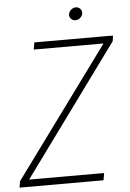

<svg xmlns="http://www.w3.org/2000/svg" viewBox="-63 -909 644 952"><g transform="rotate(-5 258.5 -433.0)"><path d="M419.4 -35.6 413.1 0H7.8L14.2 -35.6ZM518.6 -683.1 20 0H-4.9L0.5 -31.7L497.6 -710.4H522.5ZM506.8 -710.9 501 -675.8H125L130.9 -710.9ZM314.5 -834Q315.9 -846.7 326.4 -856.2Q336.9 -865.7 349.6 -866.2Q364.3 -866.2 372.8 -856.4Q381.3 -846.7 379.9 -833Q378.4 -821.3 367.9 -812Q357.4 -802.7 343.8 -802.7Q331.1 -802.2 322 -812Q313 -821.8 314.5 -834Z"/></g></svg>

Font: Roboto Condensed ExtraLight
Style: Italic
Weight: 250
Italic angle: -12°
Designer: Christian Robertson
Foundry: Google
Version: Version 3.008; 2023